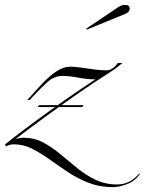

<svg xmlns="http://www.w3.org/2000/svg" viewBox="-112 -580 595 789"><path d="M231 -148 226 -140H43L48 -148ZM460 133 463 135Q443 164 410.5 176.5Q378 189 351 189Q297 189 251.5 171Q206 153 167 127Q128 101 91.5 75Q55 49 19.5 31Q-16 13 -55 13Q-72 13 -86 21L-92 14Q-41 -27 22 -73.5Q85 -120 152 -167Q219 -214 280 -254Q246 -254 209.5 -261Q173 -268 144 -268Q111 -268 82.5 -242.5Q54 -217 22 -182L10 -169H0L12 -182Q41 -215 68 -243Q95 -271 122.5 -288.5Q150 -306 178 -306Q197 -306 223 -302Q249 -298 276 -294.5Q303 -291 325 -291Q351 -291 372 -321H391Q372 -305 355.5 -293.5Q339 -282 326 -274Q272 -240 206 -194Q140 -148 73.5 -99.5Q7 -51 -49 -8Q-42 -11 -32.5 -12.5Q-23 -14 -14 -14Q29 -14 65.5 5.5Q102 25 136 53.5Q170 82 205 110.5Q240 139 280 158.5Q320 178 369 178Q423 178 460 133ZM244 -458 242 -462 376 -552Q389 -560 402 -560Q421 -560 421 -544Q421 -531 403 -523Z"/></svg>

Font: Ballet
Style: Regular
Weight: 400
Designer: Maximiliano R. Sproviero
Foundry: Omnibus-Type
Version: Version 1.100